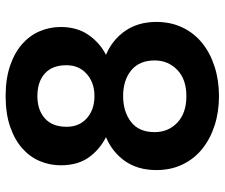

<svg xmlns="http://www.w3.org/2000/svg" viewBox="-78 -705 799 683"><g transform="rotate(-90 321.5 -363.5)"><path d="M175 -386Q130 -409 102.5 -448Q75 -487 75 -547Q75 -586 90 -621.5Q105 -657 135.5 -684Q166 -711 212.5 -727Q259 -743 321 -743Q383 -743 429.5 -727Q476 -711 506.5 -684Q537 -657 552 -621.5Q567 -586 567 -547Q567 -489 539 -448.5Q511 -408 468 -386Q522 -363 553.5 -317Q585 -271 585 -207Q585 -155 565 -113.5Q545 -72 509.5 -43.5Q474 -15 425.5 0.5Q377 16 321 16Q265 16 217 0.5Q169 -15 133.5 -43.5Q98 -72 78 -113.5Q58 -155 58 -207Q58 -272 89.5 -317.5Q121 -363 175 -386ZM321 -427Q369 -427 400 -454.5Q431 -482 431 -527Q431 -577 401.5 -603.5Q372 -630 321 -630Q272 -630 242 -603.5Q212 -577 212 -526Q212 -481 242.5 -454Q273 -427 321 -427ZM321 -325Q266 -325 229.5 -297Q193 -269 193 -213Q193 -164 227 -132Q261 -100 321 -100Q381 -100 414.5 -132.5Q448 -165 448 -213Q448 -267 413 -296Q378 -325 321 -325Z"/></g></svg>

Font: SVN-Poppins SemiBold
Style: Regular
Weight: 600
Designer: Ninad Kale (Devanagari), Jonny Pinhorn (Latin)
Foundry: Indian Type Foundry
Version: Version 3.002 2017